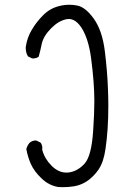

<svg xmlns="http://www.w3.org/2000/svg" viewBox="-20 -775 540 791"><path d="M221.7 -4.4Q230.5 -3.9 238.3 -3.9Q262.2 -3.9 283.2 -7.3Q328.6 -14.2 363.3 -49.3Q376 -61.5 386.7 -77.6Q407.2 -108.4 414.6 -161.6Q426.3 -239.7 426.3 -338.4Q426.3 -371.6 424.8 -407.2Q422.4 -479 411.9 -564.2Q401.4 -649.4 366.2 -698.2Q332 -746.1 296.9 -752.4Q281.7 -755.4 266.6 -755.4Q244.6 -755.4 224.4 -750.2Q204.1 -745.1 188 -735.8Q171.9 -726.6 158.2 -712.9Q129.9 -684.6 110.8 -651.9Q91.8 -620.1 86.4 -583Q85.9 -580.1 85.9 -578.1Q85.9 -576.2 86.2 -573.7Q86.4 -571.3 86.7 -567.6Q86.9 -564 87.9 -560.8Q88.9 -557.6 89.8 -554.2Q91.8 -547.9 95.7 -542.5L111.8 -534.7Q113.8 -534.2 115.2 -534.2Q128.9 -534.2 139.2 -541Q146.5 -566.9 151.9 -593.8Q158.7 -626.5 191.9 -659.7Q221.7 -689.5 253.9 -695.8Q258.3 -696.8 263.2 -696.8Q293.9 -696.8 318.8 -655.8Q344.7 -612.3 355 -537.6Q368.7 -433.6 368.7 -358.9Q368.7 -307.1 363.8 -236.3Q356.9 -132.3 328.6 -101.1Q299.8 -69.3 263.2 -64.5Q258.3 -64 252.9 -64Q220.7 -64 192.4 -92.3Q164.1 -120.6 154.3 -156.7L153.8 -158.2Q154.3 -162.6 154.3 -165Q154.3 -178.7 147 -187.5L130.4 -195.8Q128.9 -196.3 127.4 -196.3Q112.8 -196.3 101.6 -186.5Q92.3 -175.3 88.4 -161.1Q94.2 -129.4 106.4 -101.1Q120.1 -69.3 151.6 -39.6Q183.1 -9.8 221.7 -4.4Z"/></svg>

Font: NaikaiFont
Style: Light
Weight: 300
Version: Version 1.89